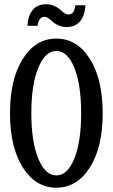

<svg xmlns="http://www.w3.org/2000/svg" viewBox="-20 -871 528 901"><path d="M293 -744.1Q272.5 -744.1 255.1 -751.7Q237.8 -759.3 228.5 -768.1Q219.2 -776.9 208.5 -784.4Q197.8 -792 188 -792Q162.6 -792 155.8 -750H108.9Q111.3 -798.3 133.8 -824.7Q156.2 -851.1 196.8 -851.1Q217.3 -851.1 234.4 -843.5Q251.5 -835.9 260.7 -827.1Q270 -818.4 280.8 -810.8Q291.5 -803.2 300.8 -803.2Q314.9 -803.2 322.8 -813Q330.6 -822.8 334 -846.2H380.9Q378.4 -797.9 355.7 -771Q333 -744.1 293 -744.1ZM244.1 9.8Q147 9.8 86.9 -85.4Q26.9 -180.7 26.9 -339.8Q26.9 -499 86.9 -594.5Q147 -689.9 244.1 -689.9Q341.8 -689.9 401.9 -594.5Q461.9 -499 461.9 -339.8Q461.9 -180.7 401.9 -85.4Q341.8 9.8 244.1 9.8ZM244.1 -47.9Q296.9 -47.9 328.9 -127Q360.8 -206.1 360.8 -339.8Q360.8 -473.6 328.9 -552.7Q296.9 -631.8 244.1 -631.8Q191.9 -631.8 159.4 -552.2Q127 -472.7 127 -339.8Q127 -207 159.4 -127.4Q191.9 -47.9 244.1 -47.9Z"/></svg>

Font: Margherita Semibold
Style: Regular
Weight: 600
Designer: James Puckett
Foundry: Dunwich Type Founders
Version: Version 1.008;hotconv 1.0.109;makeotfexe 2.5.65596